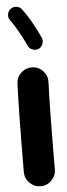

<svg xmlns="http://www.w3.org/2000/svg" viewBox="-64 -920 359 1033"><g transform="rotate(-5 116.0 -403.5)"><path d="M123.5 -557.6Q158.2 -556.2 181.4 -530.5Q204.6 -504.9 203.1 -470.2Q201.7 -437 200.4 -388.9Q199.2 -340.8 198.5 -286.1Q197.8 -231.4 197.3 -177.2Q196.8 -123 196.5 -76.7Q196.3 -30.3 196.3 0Q196.3 34.2 171.6 58.8Q147 83.5 112.3 83.5Q78.1 83.5 53.5 58.8Q28.8 34.2 28.8 0Q28.8 -31.2 29.1 -77.6Q29.3 -124 29.8 -178.5Q30.3 -232.9 31.2 -288.3Q32.2 -343.8 33.4 -393.1Q34.7 -442.4 36.1 -478Q37.6 -512.7 63.5 -535.9Q89.4 -559.1 123.5 -557.6ZM34.2 -880.9Q47.9 -891.6 65.9 -889.6Q84 -887.7 94.7 -873.5Q120.1 -841.3 145 -796.4Q169.9 -751.5 188 -711.9Q194.8 -696.3 188.2 -678.5Q181.6 -660.6 166 -653.8Q150.4 -647 132.8 -653.6Q115.2 -660.2 108.4 -675.8Q97.7 -699.7 83 -727.3Q68.4 -754.9 53.5 -779.5Q38.6 -804.2 26.4 -819.8Q15.6 -834 18.1 -852.1Q20.5 -870.1 34.2 -880.9Z"/></g></svg>

Font: Mikhak Black
Style: Regular
Weight: 900
Designer: Amin Abedi
Version: Version 3.3